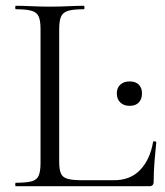

<svg xmlns="http://www.w3.org/2000/svg" viewBox="-20 -645 573 665"><path d="M185 -543V-85Q185 -57.7 191 -44.1Q197 -30.4 214.3 -25.6Q231.6 -20.8 265.2 -20.8H374.4Q432.4 -20.8 466.2 -57.2Q500 -93.6 510.2 -153.2Q510.4 -156.2 515.8 -155.6Q521.2 -155 521.2 -152Q518.2 -124.6 515.2 -86.1Q512.2 -47.7 512.2 -15Q512.2 0 497.1 0H34.8Q32.8 0 32.8 -6Q32.8 -12 34.8 -12Q71.3 -12 89.6 -17Q107.9 -22 114.1 -37Q120.4 -52 120.4 -81V-544Q120.4 -573 114.1 -587.5Q107.9 -602 89.6 -607.5Q71.3 -613 34.8 -613Q32.8 -613 32.8 -619Q32.8 -625 34.8 -625Q58.8 -625 89.1 -623.5Q119.3 -622 152.1 -622Q187 -622 217 -623.5Q247 -625 270.4 -625Q272.6 -625 272.6 -619Q272.6 -613 270.4 -613Q233.9 -613 215.7 -607.5Q197.5 -602 191.2 -587Q185 -572 185 -543ZM428.8 -278.4Q408.8 -278.4 396.7 -290.1Q384.6 -301.7 384.6 -321.7Q384.6 -340.6 396.7 -351.8Q408.8 -363 428.7 -363Q449.8 -363 460.8 -351.8Q471.8 -340.6 471.8 -321.7Q471.8 -301.7 460.8 -290.1Q449.7 -278.4 428.8 -278.4Z"/></svg>

Font: Cormorant Garamond Light
Style: Regular
Weight: 300
Designer: Christian Thalmann (Catharsis Fonts)
Foundry: Catharsis Fonts
Version: Version 4.001